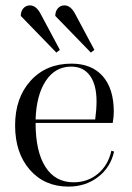

<svg xmlns="http://www.w3.org/2000/svg" viewBox="-20 -680 489 712"><path d="M317 -485 185 -621Q185 -638 194.5 -649Q204 -660 219 -660Q243 -660 260 -626L330 -495ZM189 -485 57 -621Q57 -638 66.5 -649Q76 -660 91 -660Q115 -660 132 -626L202 -495ZM234 12Q145 12 90.5 -50.5Q36 -113 36 -215Q36 -317 93.5 -380.5Q151 -444 245 -444Q320 -444 361 -397.5Q402 -351 402 -265Q402 -248 398 -224H112Q112 -118 148.5 -61Q185 -4 253 -4Q305 -4 343 -35.5Q381 -67 393 -121L403 -118Q390 -59 343.5 -23.5Q297 12 234 12ZM244 -433Q185 -433 150 -380.5Q115 -328 112 -237H333Q338 -274 338 -304Q338 -366 313.5 -399.5Q289 -433 244 -433Z"/></svg>

Font: Arapey Regular-Display
Style: Regular
Weight: 400
Designer: Eduardo Rodriguez Tunni
Foundry: Eduardo Rodriguez Tunni
Version: Version 4.000